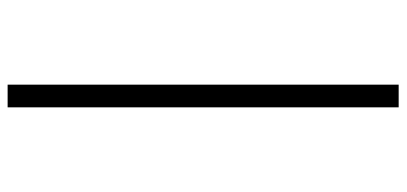

<svg xmlns="http://www.w3.org/2000/svg" viewBox="-294 -506 1040 491"><g transform="rotate(90 225.5 -260.0)"><path d="M196 240V-760H254V240Z"/></g></svg>

Font: Noto Serif Devanagari ExtraCondensed SemiBold
Style: Regular
Weight: 600
Width: 2
Designer: Universal Thirst, Indian Type Foundry and the Monotype Design Team
Foundry: Monotype Imaging Inc.
Version: Version 2.004; ttfautohint (v1.8.4.7-5d5b)